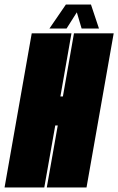

<svg xmlns="http://www.w3.org/2000/svg" viewBox="-65 -821 518 841"><path d="M-45 0 74 -675H248L199.5 -398.5H210.5L259 -675H433L314 0H140L188 -271.5H177L129 0ZM151.5 -696 223.5 -801H333.5L368.5 -696H292.5L271.5 -767L226.5 -696Z"/></svg>

Font: Anybody UltraCondensed Black
Style: Italic
Weight: 900
Width: 1
Italic angle: -10°
Designer: Tyler Finck
Foundry: Etcetera Type Company
Version: Version 1.010; ttfautohint (v1.8.3) -l 8 -r 50 -G 200 -x 14 